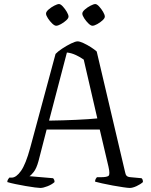

<svg xmlns="http://www.w3.org/2000/svg" viewBox="-20 -927 744 947"><path d="M179 0Q172 0 152 -2.5Q132 -5 106.5 -9.5Q81 -14 56.5 -19Q32 -24 16 -29Q16 -36 19.5 -42Q23 -48 26 -51H38Q60 -51 83.5 -84Q107 -117 129 -198L254 -661Q265 -673 287 -687.5Q309 -702 330.5 -712.5Q352 -723 363 -723Q373 -723 391.5 -714.5Q410 -706 428 -694.5Q446 -683 457 -673L597 -78Q599 -66 604.5 -60Q610 -54 624 -53L678 -48Q685 -43 685 -29Q673 -18 653.5 -9Q634 0 620 0Q611 0 587.5 -3.5Q564 -7 536 -12Q508 -17 484 -22.5Q460 -28 449 -31Q449 -39 452 -44.5Q455 -50 458 -53H478Q506 -53 515 -59.5Q524 -66 515 -105L472 -288H210L170 -133Q160 -96 146 -78.5Q132 -61 125 -58L242 -48Q244 -46 246.5 -41.5Q249 -37 249 -29Q236 -17 214.5 -8.5Q193 0 179 0ZM222 -332Q291 -333 356.5 -336Q422 -339 460 -343L393 -633Q375 -646 353 -656Q331 -666 310 -668ZM436 -800Q428 -800 416.5 -811Q405 -822 395.5 -836.5Q386 -851 386 -860Q386 -869 398.5 -880Q411 -891 426.5 -899Q442 -907 450 -907Q458 -907 469 -895Q480 -883 488.5 -868.5Q497 -854 497 -845Q497 -837 485.5 -826.5Q474 -816 459.5 -808Q445 -800 436 -800ZM257 -800Q249 -800 237.5 -811Q226 -822 216.5 -836.5Q207 -851 207 -860Q207 -869 219.5 -880Q232 -891 247.5 -899Q263 -907 271 -907Q279 -907 290 -895Q301 -883 309.5 -868.5Q318 -854 318 -845Q318 -837 306.5 -826.5Q295 -816 280.5 -808Q266 -800 257 -800Z"/></svg>

Font: Texturina 72pt Light
Style: Regular
Weight: 300
Designer: Guillermo Torres Carreño
Foundry: Omnibus-Type
Version: Version 1.002; ttfautohint (v1.8.3)